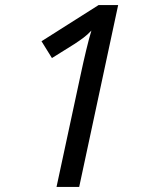

<svg xmlns="http://www.w3.org/2000/svg" viewBox="-20 -734 591 754"><path d="M297 -442Q307 -489 318.5 -537Q330 -585 339 -614Q324 -598 308 -586Q292 -574 272 -561L184 -506L143 -572L367 -714H444L291 0H202Z"/></svg>

Font: Noto Sans
Style: Italic
Weight: 400
Italic angle: -12°
Designer: Monotype Design Team
Foundry: Monotype Imaging Inc.
Version: Version 2.013; ttfautohint (v1.8.4.7-5d5b)